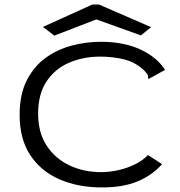

<svg xmlns="http://www.w3.org/2000/svg" viewBox="-20 -811 790 841"><path d="M427 10Q322 10 240.5 -25.5Q159 -61 112.5 -131.5Q66 -202 66 -308Q66 -398 97.5 -459.5Q129 -521 180.5 -558Q232 -595 295 -611.5Q358 -628 421 -628Q522 -628 594.5 -594.5Q667 -561 703 -505L640 -470L631 -465L628 -472Q630 -479 626 -485Q622 -491 611 -503Q572 -539 523.5 -551Q475 -563 418 -563Q345 -563 283 -536.5Q221 -510 184 -454.5Q147 -399 147 -313Q147 -230 184.5 -173Q222 -116 284.5 -86.5Q347 -57 423 -57Q460 -57 499.5 -66Q539 -75 573 -92Q607 -109 628 -132L690 -92Q645 -42 581.5 -16Q518 10 427 10ZM218 -655 168 -693 384 -791H414L642 -692L597 -656L402 -726Z"/></svg>

Font: Inconsolata ExtraExpanded
Style: Regular
Weight: 400
Width: 8
Monospace: yes
Designer: Raph Levien, Cyreal, Brenton Simpson
Foundry: Raph Levien, Cyreal, Google
Version: Version 3.000; ttfautohint (v1.8.2.53-6de2)